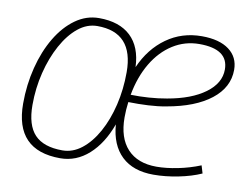

<svg xmlns="http://www.w3.org/2000/svg" viewBox="-65 -632 946 732"><g transform="rotate(10 408.0 -266.0)"><path d="M209 10Q34 10 34 -171Q34 -244 51 -311Q68 -378 99 -430Q130 -482 172 -512Q214 -542 263 -542Q342 -542 385.5 -501Q429 -460 432 -382Q465 -457 524.5 -499.5Q584 -542 661 -542Q729 -542 766.5 -514Q804 -486 804 -437Q804 -369 743.5 -321.5Q683 -274 574 -255Q543 -249 504.5 -247Q466 -245 428 -246Q424 -217 424 -186Q424 -107 463.5 -64.5Q503 -22 576 -22Q613 -22 658 -31Q703 -40 745 -57L754 -27Q716 -10 666 0Q616 10 570 10Q491 10 446.5 -32.5Q402 -75 396 -154Q368 -77 319.5 -33.5Q271 10 209 10ZM657 -511Q601 -511 554.5 -481.5Q508 -452 476.5 -399Q445 -346 432 -275Q465 -274 501.5 -276.5Q538 -279 571 -285Q663 -301 716 -340Q769 -379 769 -432Q769 -511 657 -511ZM212 -21Q252 -21 286.5 -48Q321 -75 347 -122Q373 -169 387.5 -229.5Q402 -290 402 -357Q402 -511 262 -511Q222 -511 187.5 -483Q153 -455 126.5 -406.5Q100 -358 85 -297.5Q70 -237 70 -172Q70 -94 104.5 -57.5Q139 -21 212 -21Z"/></g></svg>

Font: Georama ExtraLight
Style: Italic
Weight: 200
Italic angle: -9°
Designer: Jean-Baptiste Levee
Foundry: Production Type
Version: Version 1.000